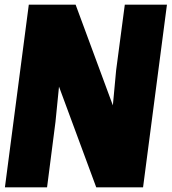

<svg xmlns="http://www.w3.org/2000/svg" viewBox="-20 -800 733 820"><path d="M591 0H391L232 -430L217 -280L181 0H1L103 -780H303L462 -350L476 -500L513 -780H693Z"/></svg>

Font: Tanohe Sans Black
Style: Italic
Weight: 900
Designer: Village Type and Design LLC & Cristiano Sobral
Foundry: Cooper Hewitt Smithsonian Design Museum
Version: Version 1.00;January 12, 2020;FontCreator 12.0.0.2547 64-bit